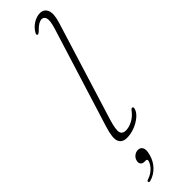

<svg xmlns="http://www.w3.org/2000/svg" viewBox="-323 -706 928 928"><g transform="rotate(-45 141.0 -241.5)"><path d="M265 -617 109 -113.5Q92 -57.5 97.5 -39.5Q103 -21.5 125.5 -21.5Q147.5 -21.5 171.8 -34.2Q196 -47 213.5 -71Q219 -78.5 224 -78.5Q233 -78.5 230 -66.5Q225.5 -48 205.8 -31Q186 -14 159 -3.2Q132 7.5 104.5 7.5Q72 7.5 62 -16.8Q52 -41 71.5 -103L230 -612Q243.5 -655.5 238.8 -673Q234 -690.5 218 -690.5Q208.5 -690.5 196.5 -683.8Q184.5 -677 168 -660Q156.5 -648.5 150.5 -651Q144.5 -653.5 151 -665.5Q165 -689.5 187.8 -703.2Q210.5 -717 233.5 -717Q260 -717 270.5 -692.5Q281 -668 265 -617ZM82.5 148.5Q68 148.5 62 139.5Q56 130.5 59.5 118Q63 103.5 74.8 94.5Q86.5 85.5 100.5 85.5Q116.5 85.5 124.2 98.8Q132 112 123.5 142.5Q114.5 177.5 91.2 201.2Q68 225 38 233.5Q27.5 236.5 26 230Q25 223 35 220.5Q59.5 212.5 76.8 195.5Q94 178.5 99 160Q102 148.5 91 148.5Z"/></g></svg>

Font: Fraunces 9pt Thin
Style: Italic
Weight: 100
Italic angle: -16°
Version: Version 1.000;[b76b70a41]